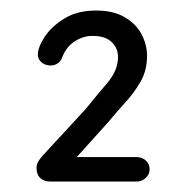

<svg xmlns="http://www.w3.org/2000/svg" viewBox="-20 -836 357 368"><path d="M241.5 -488H76.5Q64.8 -488 57.4 -494.6Q50 -501.2 50 -514.2Q50 -520.5 53.1 -526Q56.2 -531.5 62.2 -538.2L144 -626.8Q165 -652.8 185.6 -676.9Q206.2 -701 206.2 -726.8Q206.2 -743.8 194 -755.5Q181.8 -767.2 157.2 -767.2Q139.2 -767.2 122.9 -756.5Q106.5 -745.8 99.2 -725.8Q96.8 -719.2 91 -714.9Q85.2 -710.5 77.2 -710.5Q66.5 -710.5 59.5 -716.6Q52.5 -722.8 52.5 -731.2Q52.5 -745.2 65.6 -765.4Q78.8 -785.5 103.5 -800.6Q128.2 -815.8 164.2 -815.8Q197.5 -815.8 219.2 -802.9Q241 -790 251.4 -770.2Q261.8 -750.5 261.8 -728.8Q261.8 -701.2 249.6 -679.9Q237.5 -658.5 220.6 -640.1Q203.8 -621.8 188 -602.5L119.5 -526.5L114.2 -535H241.5Q252 -535 259.4 -528.4Q266.8 -521.8 266.8 -511.5Q266.8 -502 259.4 -495Q252 -488 241.5 -488Z"/></svg>

Font: Quicksand Variable Light
Style: Regular
Weight: 300
Designer: Andrew Paglinawan
Foundry: Andrew Paglinawan
Version: Version 3.004